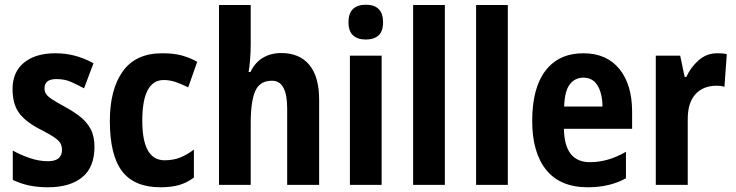

<svg xmlns="http://www.w3.org/2000/svg" viewBox="-20 -781 3108 811"><path d="M379 -161Q379 -74 327 -32Q275 10 183 10Q139 10 103.5 2.5Q68 -5 34 -21V-145Q66 -127 105.5 -113.5Q145 -100 182 -100Q213 -100 227.5 -112.5Q242 -125 242 -148Q242 -160 237.5 -171.5Q233 -183 214.5 -197Q196 -211 153 -233Q91 -264 62 -302Q33 -340 33 -405Q33 -477 81.5 -516.5Q130 -556 214 -556Q256 -556 295 -546Q334 -536 375 -514L335 -408Q305 -424 279 -435.5Q253 -447 218 -447Q168 -447 168 -408Q168 -396 173.5 -386Q179 -376 197 -363.5Q215 -351 254 -330Q289 -311 317.5 -289Q346 -267 362.5 -236.5Q379 -206 379 -161Z M658 10Q547 10 495.5 -58Q444 -126 444 -270Q444 -403 498.5 -479.5Q553 -556 665 -556Q716 -556 750.5 -546Q785 -536 813 -520L775 -412Q745 -427 720.5 -435Q696 -443 672 -443Q581 -443 581 -271Q581 -104 675 -104Q711 -104 739.5 -115Q768 -126 799 -149V-31Q768 -8 735 1Q702 10 658 10Z M1039 -594Q1039 -564 1036.5 -530.5Q1034 -497 1030 -477H1038Q1057 -517 1090.5 -537Q1124 -557 1168 -557Q1245 -557 1286.5 -507Q1328 -457 1328 -360V0H1193V-323Q1193 -440 1129 -440Q1077 -440 1058 -396Q1039 -352 1039 -262V0H905V-760H1039Z M1525 -761Q1598 -761 1598 -687Q1598 -649 1579 -631.5Q1560 -614 1525 -614Q1491 -614 1471.5 -631.5Q1452 -649 1452 -687Q1452 -725 1471 -743Q1490 -761 1525 -761ZM1592 -546V0H1458V-546Z M1859 0H1725V-760H1859Z M2125 0H1991V-760H2125Z M2444 -556Q2542 -556 2596 -490Q2650 -424 2650 -309V-237H2362Q2364 -96 2472 -96Q2549 -96 2624 -140V-28Q2556 10 2463 10Q2346 10 2287 -63.5Q2228 -137 2228 -270Q2228 -410 2284.5 -483Q2341 -556 2444 -556ZM2444 -453Q2409 -453 2387 -425Q2365 -397 2363 -331H2525Q2524 -387 2504 -420Q2484 -453 2444 -453Z M3010 -556Q3018 -556 3028.5 -555.5Q3039 -555 3050 -552L3040 -414Q3034 -417 3023 -418Q3012 -419 3008 -419Q2950 -419 2917.5 -383Q2885 -347 2885 -279V0H2750V-546H2853L2872 -456H2879Q2897 -496 2930.5 -526Q2964 -556 3010 -556Z"/></svg>

Font: Noto Sans Gurmukhi UI Condensed
Style: Bold
Weight: 700
Width: 3
Designer: Jelle Bosma - Monotype Design Team
Foundry: Monotype Imaging Inc.
Version: Version 2.004; ttfautohint (v1.8.4.7-5d5b)